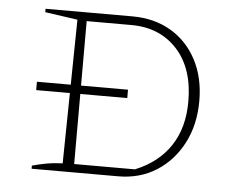

<svg xmlns="http://www.w3.org/2000/svg" viewBox="-43 -566 769 617"><g transform="rotate(5 341.5 -258.0)"><path d="M360 -516Q431 -516 484.5 -484.5Q538 -453 568 -396Q598 -339 598 -264Q598 -187 567 -127.5Q536 -68 482.5 -34Q429 0 359 0H80V-10Q101 -16 125.5 -20.5Q150 -25 178 -26L185 -490L80 -505V-516ZM411 -27Q485 -57 524 -115.5Q563 -174 563 -259Q563 -366 507 -427Q451 -488 359 -488H215V-27ZM72.7 -280H366.5V-253H72.7Z"/></g></svg>

Font: Piazzolla SC Thin
Style: Regular
Weight: 100
Designer: Juan Pablo del Peral
Foundry: Huerta Tipografica
Version: Version 1.330